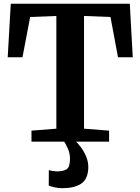

<svg xmlns="http://www.w3.org/2000/svg" viewBox="-20 -763 756 1034"><path d="M283.5 -70V-677L142.5 -671.5L101 -454.5H21.5L38 -743H679L695 -454.5H615.5L575 -671.5L432.5 -677V-70L567.5 -59.5V0H149.5V-59.5ZM314.5 250.5Q296.5 250.5 276 246.2Q255.5 242 242.5 236.5L243 153Q253.5 156.5 266.5 158.2Q279.5 160 286 160Q320.5 160 338.8 148.5Q357 137 357 91Q357 62.5 344.5 35.2Q332 8 324.5 -2L368 -6.5L387.5 -2Q398.5 7.5 415 29Q431.5 50.5 444 80Q456.5 109.5 455.5 142.5Q453 203 416.2 226.8Q379.5 250.5 314.5 250.5Z"/></svg>

Font: Merriweather
Style: Bold
Weight: 700
Designer: Eben Sorkin
Foundry: Eben Sorkin
Version: Version 2.100; ttfautohint (v1.7.19-72a1) -l 8 -r 50 -G 200 